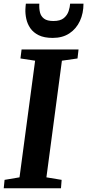

<svg xmlns="http://www.w3.org/2000/svg" viewBox="-25 -1008 467 1028"><path d="M-5 0 -0.5 -45 79.5 -58.5 163 -683 84.5 -695 90.5 -743H395.5L390 -695L306.5 -683L223.5 -58.5L305 -45L301.5 0ZM257.5 -805Q211.5 -805 182.2 -819.5Q153 -834 137.2 -857.2Q121.5 -880.5 115.8 -907Q110 -933.5 111 -958.5Q111.5 -966.5 112 -974Q112.5 -981.5 113.5 -988.5H185.5Q184 -962.5 189 -941.8Q194 -921 210.8 -908.2Q227.5 -895.5 261 -895.5Q298 -895.5 316.8 -911.2Q335.5 -927 342.5 -948.8Q349.5 -970.5 350.5 -988.5H422Q422 -937 402.8 -895.5Q383.5 -854 346.8 -829.5Q310 -805 257.5 -805Z"/></svg>

Font: Merriweather 24pt
Style: Bold Italic
Weight: 700
Italic angle: -7.8°
Designer: Eben Sorkin
Foundry: Eben Sorkin
Version: Version 2.101